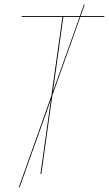

<svg xmlns="http://www.w3.org/2000/svg" viewBox="-20 -749 470 827"><path d="M428.7 -676.3H326.2L205.6 -338.4L158.2 0H154.3L199.2 -319.3L64.5 58.1L61 57.6L201.2 -335.9L249 -676.3H73.7V-680.2H324.2L341.3 -729L344.7 -728.5L327.6 -680.2H430.2ZM208 -355 322.8 -676.3H252.9Z"/></svg>

Font: Fira Sans Compressed Four
Style: Italic
Weight: 100
Width: 3
Italic angle: -8°
Designer: Carrois Corporate & Edenspiekermann AG
Foundry: Carrois Corporate GbR & Edenspiekermann AG
Version: Version 4.203;PS 004.203;hotconv 1.0.88;makeotf.lib2.5.64775